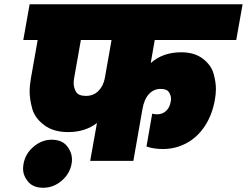

<svg xmlns="http://www.w3.org/2000/svg" viewBox="-20 -760 1166 907"><path d="M711 -571 692 -462Q749 -513 836 -513Q899 -513 938.5 -482.5Q978 -452 989 -412Q1000 -372 1000 -340Q1000 -315 995 -288Q982 -216 947 -163.5Q912 -111 860.5 -83.5Q809 -56 749 -56Q706 -56 672 -68L699 -223Q711 -220 722 -220Q748 -220 765 -236.5Q782 -253 786 -278Q788 -286 788 -293Q788 -309 778 -324.5Q768 -340 739 -340Q706 -340 683.5 -315.5Q661 -291 653 -245L610 0H406L438 -179Q382 -136 302 -136Q232 -136 188 -169.5Q144 -203 132 -247.5Q120 -292 120 -327Q120 -357 126 -390L158 -571H90L120 -740H1126L1096 -571ZM507 -571H362L330 -390Q328 -378 328 -367Q328 -345 339.5 -326Q351 -307 386 -307Q422 -307 445 -330.5Q468 -354 475 -390ZM318 15Q309 62 270.5 94.5Q232 127 184 127Q137 127 113 98.5Q89 70 89 37Q89 27 91 15Q99 -33 138 -66.5Q177 -100 224 -100Q272 -100 296 -70.5Q320 -41 320 -6Q320 4 318 15Z"/></svg>

Font: Fz Poppins Black
Style: Italic
Weight: 900
Italic angle: -10°
Designer: Ninad Kale (Devanagari), Jonny Pinhorn (Latin)
Foundry: Indian Type Foundry
Version: Vit hóa bi Vntype.Com & FontZin.Com